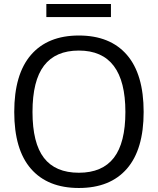

<svg xmlns="http://www.w3.org/2000/svg" viewBox="-20 -927 787 957"><path d="M211 -907H533V-842H211ZM373 10Q218 10 134.5 -85.5Q51 -181 51 -369Q51 -557 134.5 -653.5Q218 -750 373 -750Q529 -750 612.5 -653.5Q696 -557 696 -369Q696 -182 612.5 -86Q529 10 373 10ZM373 -66Q490 -66 547.5 -140.5Q605 -215 605 -369Q605 -675 373 -675Q257 -675 199.5 -600Q142 -525 142 -369Q142 -214 199 -140Q256 -66 373 -66Z"/></svg>

Font: Encode Sans Normal
Style: Regular
Weight: 400
Designer: Pablo Impallari, Andres Torresi
Foundry: Pablo Impallari, Andres Torresi
Version: Version 1.000; ttfautohint (v1.00) -l 8 -r 50 -G 200 -x 14 -